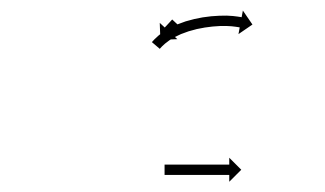

<svg xmlns="http://www.w3.org/2000/svg" viewBox="-20 -592 628 371"><path d="M327.3 -540.6C327.3 -540.6 327.4 -540.7 327.4 -540.7L312.8 -554.3C312.7 -554.3 312.6 -554.2 312.6 -554.2C312.4 -554 312.3 -553.8 312.1 -553.7C311.9 -553.4 311.7 -553.2 311.4 -552.9C311.1 -552.6 310.8 -552.2 310.5 -551.9C310.1 -551.5 309.8 -551.1 309.4 -550.7C309 -550.3 308.6 -549.9 308.2 -549.4C307.8 -549 307.3 -548.5 306.9 -548C306.5 -547.6 306 -547.1 305.6 -546.6C305.1 -546.1 304.7 -545.6 304.2 -545.1C303.8 -544.7 303.3 -544.2 302.9 -543.7C302.5 -543.3 302.1 -542.9 301.7 -542.4C301.3 -542 301 -541.6 300.6 -541.3C300.3 -540.9 300 -540.6 299.7 -540.3C299.5 -540 299.2 -539.8 299 -539.5C298.8 -539.3 298.7 -539.2 298.5 -539C298.5 -538.9 298.4 -538.9 298.4 -538.8L288.7 -547.8L289.9 -515L322.7 -516.3L313 -525.2C313.1 -525.3 313.1 -525.3 313.2 -525.4C313.3 -525.6 313.5 -525.7 313.6 -525.9C313.9 -526.1 314.1 -526.4 314.3 -526.7C314.7 -527 315 -527.3 315.3 -527.7C315.6 -528 316 -528.4 316.4 -528.8C316.8 -529.3 317.2 -529.7 317.6 -530.1C318 -530.6 318.4 -531.1 318.9 -531.5C319.3 -532 319.8 -532.5 320.2 -533C320.7 -533.5 321.1 -533.9 321.6 -534.4C322 -534.9 322.4 -535.4 322.9 -535.8C323.3 -536.3 323.7 -536.7 324.1 -537.1C324.4 -537.5 324.8 -537.9 325.2 -538.3C325.5 -538.6 325.8 -539 326.1 -539.3C326.3 -539.6 326.6 -539.8 326.8 -540.1C327 -540.2 327.1 -540.4 327.3 -540.6ZM274.9 -512.2C274.4 -511.7 274 -511.1 273.5 -510.6L288.8 -497.6C289.2 -498.1 289.6 -498.6 290 -499.1C290 -499.1 290 -499.1 290 -499C289.9 -499 289.9 -499 289.9 -499C291.1 -500.3 292.2 -501.5 293.4 -502.7C293.4 -502.7 293.4 -502.7 293.4 -502.7C293.3 -502.6 293.3 -502.6 293.3 -502.6C295.2 -504.5 297.2 -506.3 299.2 -508C299.2 -508 299.2 -508 299.1 -507.9C299 -507.9 299 -507.8 299 -507.8C301.7 -510 304.5 -512.2 307.4 -514.2C307.4 -514.2 307.3 -514.1 307.3 -514.1C307.2 -514 307.1 -514 307.1 -514C310.7 -516.3 314.3 -518.5 317.9 -520.5C317.9 -520.5 317.9 -520.5 317.8 -520.4C317.7 -520.4 317.7 -520.4 317.7 -520.4C321.9 -522.5 326.2 -524.6 330.5 -526.5C330.5 -526.5 330.5 -526.4 330.4 -526.4C330.3 -526.4 330.2 -526.3 330.2 -526.3C335 -528.2 339.8 -530 344.7 -531.6C344.7 -531.6 344.6 -531.6 344.5 -531.5C344.5 -531.5 344.4 -531.5 344.4 -531.5C349.5 -533 354.6 -534.4 359.8 -535.7C359.8 -535.7 359.7 -535.7 359.7 -535.7C359.6 -535.7 359.5 -535.7 359.5 -535.7C364.8 -536.8 370 -537.8 375.3 -538.7C375.3 -538.7 375.2 -538.7 375.2 -538.7C375.1 -538.7 375 -538.7 375 -538.7C380.2 -539.5 385.3 -540.1 390.5 -540.7C390.5 -540.7 390.4 -540.7 390.4 -540.7C390.3 -540.7 390.3 -540.7 390.3 -540.7C395.1 -541.1 399.9 -541.4 404.7 -541.7C404.7 -541.7 404.7 -541.7 404.7 -541.7C404.6 -541.7 404.6 -541.7 404.6 -541.7C408.9 -541.8 413.2 -541.8 417.5 -541.8C417.5 -541.8 417.4 -541.8 417.4 -541.8C417.3 -541.8 417.3 -541.8 417.3 -541.8C420.9 -541.7 424.5 -541.5 428.1 -541.2C428.1 -541.2 428 -541.2 428 -541.2C427.9 -541.2 427.9 -541.2 427.9 -541.2C430.7 -540.9 433.4 -540.6 436.2 -540.2C436.2 -540.2 436.2 -540.2 436.1 -540.2C436.1 -540.2 436 -540.2 436 -540.2C437.8 -540 439.6 -539.7 441.4 -539.4C441.4 -539.4 441.3 -539.4 441.3 -539.4C441.3 -539.4 441.3 -539.4 441.3 -539.4C441.9 -539.3 442.5 -539.2 443.2 -539L440.8 -526.1L467.8 -544.6L449.3 -571.6L446.9 -558.7C446.2 -558.8 445.5 -558.9 444.9 -559.1C444.9 -559.1 444.8 -559.1 444.8 -559.1C444.8 -559.1 444.8 -559.1 444.8 -559.1C442.9 -559.4 441 -559.7 439 -560C439 -560 439 -560 439 -560C438.9 -560 438.9 -560 438.9 -560C435.9 -560.4 432.9 -560.8 429.9 -561.1C429.9 -561.1 429.9 -561.1 429.8 -561.1C429.8 -561.1 429.7 -561.1 429.7 -561.1C425.8 -561.4 421.9 -561.6 418 -561.8C418 -561.8 417.9 -561.8 417.9 -561.8C417.8 -561.8 417.8 -561.8 417.8 -561.8C413.2 -561.8 408.6 -561.8 404 -561.6C404 -561.6 403.9 -561.6 403.9 -561.6C403.8 -561.6 403.8 -561.6 403.8 -561.6C398.7 -561.4 393.6 -561 388.5 -560.6C388.5 -560.6 388.5 -560.6 388.4 -560.6C388.4 -560.6 388.3 -560.6 388.3 -560.6C382.9 -560 377.5 -559.3 372.1 -558.5C372.1 -558.5 372 -558.5 372 -558.5C371.9 -558.5 371.9 -558.5 371.9 -558.5C366.3 -557.5 360.8 -556.4 355.2 -555.2C355.2 -555.2 355.2 -555.2 355.1 -555.2C355.1 -555.1 355 -555.1 355 -555.1C349.5 -553.8 344 -552.3 338.6 -550.7C338.6 -550.7 338.6 -550.6 338.5 -550.6C338.4 -550.6 338.4 -550.6 338.4 -550.6C333.1 -548.8 328 -547 322.8 -544.9C322.8 -544.9 322.8 -544.9 322.7 -544.9C322.6 -544.8 322.6 -544.8 322.6 -544.8C317.8 -542.7 313.1 -540.5 308.5 -538.1C308.5 -538.1 308.4 -538.1 308.3 -538.1C308.3 -538 308.2 -538 308.2 -538C304.1 -535.7 300.1 -533.3 296.2 -530.7C296.2 -530.7 296.1 -530.7 296 -530.6C296 -530.6 295.9 -530.5 295.9 -530.5C292.6 -528.2 289.4 -525.9 286.3 -523.3C286.3 -523.3 286.3 -523.3 286.2 -523.2C286.2 -523.2 286.1 -523.1 286.1 -523.1C283.8 -521.1 281.5 -519 279.3 -516.8C279.3 -516.8 279.2 -516.8 279.2 -516.8C279.1 -516.7 279.1 -516.7 279.1 -516.7C277.7 -515.2 276.3 -513.8 275 -512.3C275 -512.3 275 -512.3 274.9 -512.2C274.9 -512.2 274.9 -512.2 274.9 -512.2ZM299.4 -274C298.9 -274 298.5 -274 298 -274V-254C298.5 -254 298.9 -254 299.4 -254C300.7 -254 302 -254 303.4 -254C305.4 -254 307.5 -254 309.5 -254C312.2 -254 314.9 -254 317.5 -254C320.7 -254 323.8 -254 327 -254C330.5 -254 334 -254 337.6 -254C341.3 -254 345.1 -254 348.8 -254C352.7 -254 356.6 -254 360.5 -254C364.4 -254 368.3 -254 372.2 -254C375.9 -254 379.7 -254 383.4 -254C387 -254 390.5 -254 394 -254C397.2 -254 400.3 -254 403.5 -254C406.1 -254 408.8 -254 411.5 -254C413.5 -254 415.6 -254 417.6 -254C419 -254 420.3 -254 421.6 -254C422.1 -254 422.5 -254 423 -254V-240.8L446.2 -264L423 -287.2V-274C422.5 -274 422.1 -274 421.6 -274C420.3 -274 419 -274 417.6 -274C415.6 -274 413.5 -274 411.5 -274C408.8 -274 406.1 -274 403.5 -274C400.3 -274 397.2 -274 394 -274C390.5 -274 387 -274 383.4 -274C379.7 -274 375.9 -274 372.2 -274C368.3 -274 364.4 -274 360.5 -274C356.6 -274 352.7 -274 348.8 -274C345.1 -274 341.3 -274 337.6 -274C334 -274 330.5 -274 327 -274C323.8 -274 320.7 -274 317.5 -274C314.9 -274 312.2 -274 309.5 -274C307.5 -274 305.4 -274 303.4 -274C302 -274 300.7 -274 299.4 -274Z"/></svg>

Font: FRB American Cursive Just Arrows Extralight
Style: Italic
Weight: 200
Italic angle: -25°
Version: Version 2.0;Modular Font Editor K font №1